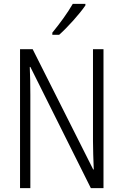

<svg xmlns="http://www.w3.org/2000/svg" viewBox="-20 -967 634 987"><path d="M419 -939V-947H354C327 -900 289 -848 249 -799V-788H284C327 -826 389 -895 419 -939ZM512 0V-714H458V-242C458 -202 460 -145 462 -96H459L148 -714H83V0H136V-480C136 -533 135 -579 133 -623H136L447 0Z"/></svg>

Font: Noto Sans Hebrew Condensed Light
Style: Regular
Weight: 300
Width: 3
Designer: Monotype Design Team
Foundry: Monotype Imaging Inc.
Version: Version 2.004